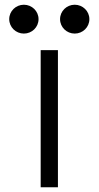

<svg xmlns="http://www.w3.org/2000/svg" viewBox="-20 -792 419 812"><path d="M234 -711C234 -677 262 -650 296 -650C330 -650 358 -677 358 -711C358 -745 330 -772 296 -772C262 -772 234 -745 234 -711ZM19 -711C19 -677 47 -650 81 -650C115 -650 143 -677 143 -711C143 -745 115 -772 81 -772C47 -772 19 -745 19 -711ZM225 0V-580H152V0Z"/></svg>

Font: Charger
Style: Regular
Weight: 400
Designer: Jasper
Foundry: Cannot Into Space Fonts
Version: Version 0.98